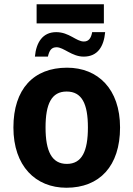

<svg xmlns="http://www.w3.org/2000/svg" viewBox="-20 -872 627 902"><path d="M152 -762H468V-852H152ZM144 -606H205C212 -636 222 -650 246 -650C279 -650 318 -606 373 -606C440 -606 468 -655 474 -721H413C408 -693 397 -677 374 -677C338 -677 305 -721 244 -721C180 -721 150 -672 144 -606ZM544 -273C544 -454 440 -554 295 -554C138 -554 43 -454 43 -273C43 -92 147 10 292 10C448 10 544 -92 544 -273ZM194 -273C194 -384 222 -442 293 -442C365 -442 393 -384 393 -273C393 -162 365 -102 294 -102C223 -102 194 -162 194 -273Z"/></svg>

Font: Noto Sans Display
Style: Bold
Weight: 700
Designer: Monotype Design Team
Foundry: Monotype Imaging Inc.
Version: Version 1.900